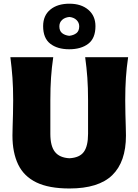

<svg xmlns="http://www.w3.org/2000/svg" viewBox="-20 -1030 767 1064"><path d="M365 14.5Q251 14.5 181.5 -19.2Q112 -53 80.5 -118.8Q49 -184.5 49 -279Q49 -297.5 50 -329.2Q51 -361 52 -399Q53 -437 53 -474Q53 -544.5 49 -599.5Q45 -654.5 37.5 -713H275Q266.5 -654.5 262.8 -599.5Q259 -544.5 259 -474V-288Q259 -220.5 284.5 -188.2Q310 -156 364.5 -153Q421 -156 444.5 -188.2Q468 -220.5 468 -288.5V-474Q468 -544.5 464 -599.5Q460 -654.5 452 -713H690Q681.5 -654.5 677.8 -599.5Q674 -544.5 674 -474Q674 -437 675 -398.2Q676 -359.5 677 -327.5Q678 -295.5 678 -278.5Q678 -133 602 -59.2Q526 14.5 365 14.5ZM363.5 -757Q298 -757 258.5 -787.8Q219 -818.5 219 -885Q219 -944 258.8 -976.8Q298.5 -1009.5 364.5 -1009.5Q430 -1009.5 469.5 -975.8Q509 -942 509 -885Q509 -818 469.2 -787.5Q429.5 -757 363.5 -757ZM363.5 -831.5Q389 -834.5 404 -846.8Q419 -859 419 -884Q419 -904.5 404.2 -919Q389.5 -933.5 364.5 -936Q339 -933.5 324 -919.5Q309 -905.5 309 -884Q309 -859 323.8 -846.8Q338.5 -834.5 363.5 -831.5Z"/></svg>

Font: Commissioner Flair ExtraBold
Style: Regular
Weight: 800
Designer: Kostas Bartsokas
Foundry: Kostas Bartsokas
Version: Version 1.000; ttfautohint (v1.8.3)